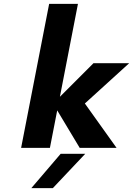

<svg xmlns="http://www.w3.org/2000/svg" viewBox="-20 -770 693 1000"><path d="M236 -750H386L292 -266L467 -441H653L422 -231L587 0H395L278 -195L240 0H90ZM296 31H424L255 210H143Z"/></svg>

Font: Teachers[wght] Italic
Style: Regular
Weight: 400
Designer: Alfredo Marco Pradil & Chank Diesel
Version: Version 1.000;Glyphs 3.1.2 (3151)